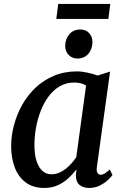

<svg xmlns="http://www.w3.org/2000/svg" viewBox="-20 -918 612 948"><path d="M458.5 -95Q455 -72 461.8 -63.5Q468.5 -55 477.5 -55Q486 -55 496.5 -61.2Q507 -67.5 522 -81L535.5 -54Q531 -47 515.2 -31.5Q499.5 -16 475 -3Q450.5 10 420 10Q390.5 10 372.5 -5.2Q354.5 -20.5 354.5 -53.5L358 -82Q341 -60 318.5 -38.8Q296 -17.5 266.2 -3.8Q236.5 10 198.5 10Q143.5 10 107 -17.2Q70.5 -44.5 52.8 -91.2Q35 -138 35 -196Q35 -247 48.8 -299.2Q62.5 -351.5 89 -399.2Q115.5 -447 155 -484.5Q194.5 -522 246 -543.8Q297.5 -565.5 360 -565.5Q384 -565.5 412.5 -559.2Q441 -553 462 -545L523.5 -564.5ZM405 -495.5Q392.5 -503.5 377.8 -507Q363 -510.5 346.5 -510.5Q307 -510.5 275.5 -492.2Q244 -474 220.5 -442.5Q197 -411 181.2 -371Q165.5 -331 157.8 -287.2Q150 -243.5 150 -201Q150 -154 160.8 -122Q171.5 -90 190 -73.8Q208.5 -57.5 233.5 -57.5Q254 -57.5 272.2 -65.2Q290.5 -73 306 -85.5Q321.5 -98 334.2 -112.8Q347 -127.5 356.5 -141.5ZM362.5 -629Q336 -629 318.5 -647.2Q301 -665.5 302 -694Q303 -728 323.5 -750.2Q344 -772.5 376 -772.5Q404 -772.5 420.2 -754.5Q436.5 -736.5 436.5 -710.5Q436 -675 416 -652Q396 -629 362.5 -629ZM267.5 -898.5H524.5L515 -824.5H258Z"/></svg>

Font: Merriweather 24pt Medium
Style: Italic
Weight: 500
Italic angle: -7.8°
Version: Version 2.101